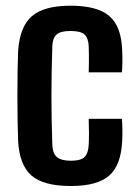

<svg xmlns="http://www.w3.org/2000/svg" viewBox="-20 -628 475 657"><path d="M283.5 -380.5Q284 -393.5 284.2 -409.8Q284.5 -426 284.2 -442Q284 -458 283.5 -470Q282.5 -497.5 269.2 -509.8Q256 -522 221.5 -522Q187.5 -522 173.8 -510Q160 -498 159 -469.5Q157.5 -423.5 156.8 -381.8Q156 -340 156 -300Q156 -260 156.8 -219Q157.5 -178 159 -133Q160 -103 174.8 -90.5Q189.5 -78 223 -78Q257 -78 269.8 -91.2Q282.5 -104.5 283.5 -133.5Q284.5 -151.5 284.5 -171.8Q284.5 -192 283.5 -221.5H397Q398.5 -209.5 398.8 -186Q399 -162.5 398 -145.5Q394.5 -63.5 354 -27.5Q313.5 8.5 223 8.5Q128 8.5 87.2 -27.8Q46.5 -64 42 -145.5Q41 -175 40.2 -216Q39.5 -257 39.5 -301.2Q39.5 -345.5 40.2 -385.5Q41 -425.5 42 -453Q47.5 -537 89.2 -572.8Q131 -608.5 221.5 -608.5Q313 -608.5 354 -573.2Q395 -538 398 -457.5Q399 -439 398.8 -415.5Q398.5 -392 397 -380.5Z"/></svg>

Font: Big Shoulders Text Thin
Style: Bold
Weight: 700
Version: Version 2.002